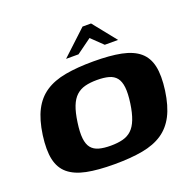

<svg xmlns="http://www.w3.org/2000/svg" viewBox="-116 -752 884 877"><g transform="rotate(-20 326.5 -313.5)"><path d="M296 7Q216.6 7 162 -3.9Q107.4 -14.9 75.4 -41.5Q43.4 -68.1 33.4 -113.9Q23.4 -159.6 33 -230.3Q43 -301.6 66.8 -347.5Q90.5 -393.5 130.3 -419.9Q170.1 -446.4 228.2 -457Q286.4 -467.6 365.4 -467.6Q444.8 -467.6 499.4 -456.7Q554 -445.7 585.7 -419.1Q617.3 -392.5 627.3 -346.8Q637.3 -301 627.7 -230.3Q617.7 -159 594 -113.1Q570.2 -67.1 530.7 -40.7Q491.3 -14.3 433.3 -3.6Q375.3 7 296 7ZM309.2 -78.4Q342.7 -78.4 368 -84.9Q393.2 -91.4 410.8 -107.9Q428.5 -124.4 440.2 -154.3Q452 -184.2 458.5 -230Q465.1 -276.8 461.7 -306.4Q458.4 -335.9 445.2 -352.6Q432 -369.2 408.6 -375.7Q385.2 -382.2 351.6 -382.2Q318.1 -382.2 293.1 -375.7Q268.2 -369.2 250.1 -352.6Q231.9 -335.9 220.3 -306.4Q208.7 -276.8 202.2 -230Q195.6 -184.2 198.8 -154.3Q202.1 -124.4 215.4 -107.9Q228.8 -91.4 252.2 -84.9Q275.6 -78.4 309.2 -78.4ZM252.3 -521 373.4 -633.9H414.8L505.2 -521H440.4L385.5 -573.9L312.7 -521Z"/></g></svg>

Font: Genos Thin
Style: Italic
Weight: 100
Italic angle: -8°
Designer: Robert E. Leuschke
Foundry: Robert E. Leuschke
Version: Version 1.010